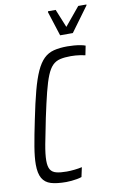

<svg xmlns="http://www.w3.org/2000/svg" viewBox="-98 -951 637 1013"><g transform="rotate(-10 220.0 -444.0)"><path d="M173 8Q122 8 91 -1.5Q60 -11 45 -37Q30 -63 30 -111Q30 -149 39.5 -206Q49 -263 66 -344Q84 -433 100.5 -495Q117 -557 135 -596.5Q153 -636 175.5 -658Q198 -680 229 -688Q260 -696 302 -696Q319 -696 337.5 -694.5Q356 -693 372 -690Q388 -687 398 -683L388 -633Q376 -636 363 -638Q350 -640 336.5 -641Q323 -642 311 -642Q278 -642 254 -636.5Q230 -631 213 -614Q196 -597 182.5 -564Q169 -531 155.5 -477.5Q142 -424 125 -344Q108 -262 98 -208Q88 -154 88 -121Q88 -89 98 -73Q108 -57 129.5 -51.5Q151 -46 185 -46Q204 -46 227 -48.5Q250 -51 267 -55L256 -4Q245 0 230.5 2.5Q216 5 201 6.5Q186 8 173 8ZM275 -760 233 -891 234 -896H275L315 -798L396 -896H440L439 -891L343 -760Z"/></g></svg>

Font: Saira Condensed Light
Style: Italic
Weight: 300
Width: 3
Italic angle: -12°
Designer: Hector Gatti with collaboration of the Omnibus-Type team
Foundry: Omnibus-Type
Version: Version 1.101